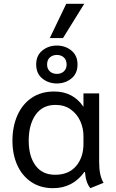

<svg xmlns="http://www.w3.org/2000/svg" viewBox="-20 -973 606 1003"><path d="M45 0ZM45 -238Q45 -311 70.5 -369.5Q96 -428 145 -461.5Q194 -495 263 -495Q362 -495 416 -415V-485H498V-125Q498 -55 521 -18L452 10Q428 -19 424 -74L421 -75Q360 10 257 10Q191 10 143 -22.5Q95 -55 70 -111Q45 -167 45 -238ZM416 -221V-263Q416 -303 399.5 -340Q383 -377 350 -401Q317 -425 270 -425Q202 -425 166 -373.5Q130 -322 130 -238Q130 -157 165.5 -108.5Q201 -60 268 -60Q339 -60 377.5 -105.5Q416 -151 416 -221ZM169 -636Q169 -683 201 -709Q233 -735 277 -735Q321 -735 353 -709Q385 -683 385 -636Q385 -589 353 -563Q321 -537 277 -537Q233 -537 201 -563Q169 -589 169 -636ZM328 -636Q328 -660 313.5 -673Q299 -686 277 -686Q255 -686 240.5 -673Q226 -660 226 -636Q226 -613 240.5 -600Q255 -587 277 -587Q299 -587 313.5 -600Q328 -613 328 -636ZM326 -953H420L309 -774H240Z"/></svg>

Font: Niramit
Style: Regular
Weight: 400
Version: Version 1.000; ttfautohint (v1.6)